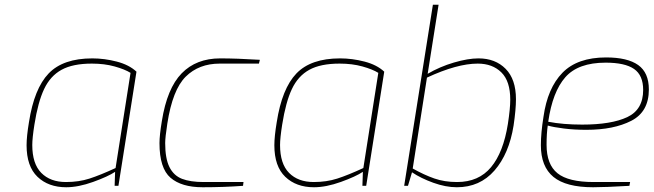

<svg xmlns="http://www.w3.org/2000/svg" viewBox="-20 -783 2754 809"><path d="M92 -171Q92 -208 102 -268Q124 -410 185 -473.5Q246 -537 369 -537Q420 -537 472 -523.5Q524 -510 555 -481L479 0H463L465 -59Q435 -39 372.5 -16.5Q310 6 259 6Q184 6 138 -38Q92 -82 92 -171ZM467 -75 530 -476Q506 -491 463 -503Q420 -515 367 -515Q287 -515 239.5 -489Q192 -463 166 -408Q140 -353 125 -258Q116 -201 116 -172Q116 -93 154 -54.5Q192 -16 258 -16Q312 -16 357 -30.5Q402 -45 467 -75Z M652 -180Q652 -213 662 -273Q684 -411 745.5 -474Q807 -537 908 -537Q977 -537 1075 -531L1071 -515H906Q818 -515 762.5 -460Q707 -405 685 -262Q676 -204 676 -180Q676 -115 694 -79Q712 -43 747 -29.5Q782 -16 838 -16H1006L1004 0Q922 6 834 6Q745 6 698.5 -34Q652 -74 652 -180Z M1136 -171Q1136 -208 1146 -268Q1168 -410 1229 -473.5Q1290 -537 1413 -537Q1464 -537 1516 -523.5Q1568 -510 1599 -481L1523 0H1507L1509 -59Q1479 -39 1416.5 -16.5Q1354 6 1303 6Q1228 6 1182 -38Q1136 -82 1136 -171ZM1511 -75 1574 -476Q1550 -491 1507 -503Q1464 -515 1411 -515Q1331 -515 1283.5 -489Q1236 -463 1210 -408Q1184 -353 1169 -258Q1160 -201 1160 -172Q1160 -93 1198 -54.5Q1236 -16 1302 -16Q1356 -16 1401 -30.5Q1446 -45 1511 -75Z M1716 -57 1699 0H1683L1804 -763H1828L1782 -472Q1833 -502 1892.5 -519.5Q1952 -537 1996 -537Q2067 -537 2110.5 -493Q2154 -449 2154 -365Q2154 -322 2144 -254Q2125 -135 2063.5 -64.5Q2002 6 1905 6Q1858 6 1805.5 -13Q1753 -32 1716 -57ZM2120 -261Q2130 -326 2130 -363Q2130 -441 2092.5 -478Q2055 -515 1993 -515Q1906 -515 1779 -456L1719 -73Q1767 -46 1810 -31Q1853 -16 1906 -16Q1997 -16 2049 -78.5Q2101 -141 2120 -261Z M2259 -171Q2259 -223 2270 -291Q2287 -412 2350 -476.5Q2413 -541 2534 -541Q2624 -541 2669 -509Q2714 -477 2714 -406Q2714 -312 2640 -274Q2566 -236 2451 -236Q2400 -236 2356 -241.5Q2312 -247 2288 -254Q2283 -220 2283 -173Q2283 -90 2329 -53Q2375 -16 2481 -16H2635L2632 0Q2530 6 2479 6Q2365 6 2312 -37.5Q2259 -81 2259 -171ZM2690 -404Q2690 -466 2651.5 -492.5Q2613 -519 2532 -519Q2416 -519 2362 -457.5Q2308 -396 2290 -270Q2352 -258 2433 -258Q2556 -258 2623 -289.5Q2690 -321 2690 -404Z"/></svg>

Font: Exo Thin
Style: Italic
Weight: 250
Italic angle: -9°
Designer: Natanael Gama
Foundry: Natanael Gama
Version: Version 1.500; ttfautohint (v1.6)